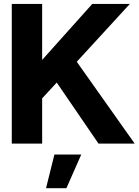

<svg xmlns="http://www.w3.org/2000/svg" viewBox="-20 -739 713 988"><path d="M144.3 -176 75.2 -294.9 454.9 -718.8H648.2L327.5 -369.3L312.9 -358.4ZM40.6 0V-718.8H196.9V0ZM486.9 0 237.7 -364.3 340.4 -470.1 673.2 0ZM216.8 229.5 260 56.1H398.2L321.7 229.5Z"/></svg>

Font: Inter Display V
Style: Regular
Weight: 400
Designer: Rasmus Andersson
Foundry: rsms
Version: Version 3.015;git-src